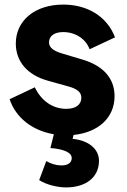

<svg xmlns="http://www.w3.org/2000/svg" viewBox="-20 -578 555 838"><path d="M268 240C356 240 412 195 412 124C412 72 367 35 297 28L301 11C410 0 480 -65 480 -158C480 -236 431 -291 340 -318L253 -344C212 -356 194 -371 194 -393C194 -421 217 -438 256 -438C309 -438 355 -408 371 -363L482 -415C448 -505 363 -558 256 -558C133 -558 49 -489 49 -388C49 -310 99 -251 188 -226L281 -200C317 -190 335 -175 335 -152C335 -121 311 -103 269 -103C210 -103 160 -138 132 -197L22 -145C49 -64 121 -8 215 8L200 68C260 73 293 88 293 112C293 132 277 144 248 144C226 144 202 137 182 125L151 208C183 229 233 240 268 240Z"/></svg>

Font: Mluvka ExtraBold
Style: Regular
Weight: 800
Designer: Modified by Jiří Krblich, Original typeface by Gumpita Rahayu
Foundry: Gumpita Rahayu & Jiří Krblich
Version: Version 2.000;Glyphs 3.1.1 (3134)